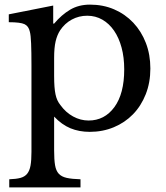

<svg xmlns="http://www.w3.org/2000/svg" viewBox="-20 -560 719 830"><path d="M210 -458H214Q246 -496 283 -518Q320 -540 369 -540Q426 -540 473.5 -519.5Q521 -499 556 -462Q591 -425 610.5 -374.5Q630 -324 630 -264Q630 -203 610 -152.5Q590 -102 555 -66Q520 -30 472 -10Q424 10 368 10Q322 10 284.5 -5.5Q247 -21 214 -56V90Q214 130 218 154Q222 178 234 191Q246 204 268.5 209Q291 214 328 215V250H20V215Q50 214 68.5 209Q87 204 97.5 191Q108 178 112 155.5Q116 133 116 97V-277Q116 -335 114.5 -372Q113 -409 109 -423Q104 -447 86 -455.5Q68 -464 18 -464V-498L210 -536ZM240 -429Q227 -409 220.5 -381.5Q214 -354 214 -310V-232Q214 -205 215.5 -185.5Q217 -166 220 -152Q223 -138 228 -127Q233 -116 241 -106Q264 -74 296 -56.5Q328 -39 363 -39Q432 -39 474.5 -97Q517 -155 517 -260Q517 -312 505.5 -354.5Q494 -397 473 -427.5Q452 -458 422.5 -475Q393 -492 357 -492Q321 -492 290.5 -475.5Q260 -459 240 -429Z"/></svg>

Font: Libre Baskerville
Style: Regular
Weight: 400
Designer: Pablo Impallari, Rodrigo Fuenzalida
Foundry: Pablo Impallari, Rodrigo Fuenzalida
Version: Version 1.000; ttfautohint (v0.93) -l 8 -r 50 -G 200 -x 14 -